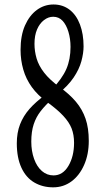

<svg xmlns="http://www.w3.org/2000/svg" viewBox="-20 -823 412 848"><path d="M214.8 4.4Q168 4.4 131.3 -17.1Q94.7 -38.6 74.5 -82.5Q54.2 -126.5 54.2 -189.9Q54.2 -236.8 68.6 -273.9Q83 -311 110.6 -342.3Q138.2 -373.5 178.2 -402.3V-409.2L210.4 -385.7Q180.7 -358.9 160.2 -332.8Q139.6 -306.6 128.9 -274.2Q118.2 -241.7 118.2 -197.3Q118.2 -155.8 130.6 -121.1Q143.1 -86.4 165.3 -67.4Q187.5 -48.3 216.3 -48.3Q257.3 -48.3 282.2 -90.3Q307.1 -132.3 307.1 -192.4Q307.1 -227.5 296.4 -255.4Q285.6 -283.2 259.3 -311.5Q232.9 -339.8 187.5 -372.6Q146.5 -402.3 120.6 -438.2Q94.7 -474.1 82.8 -515.9Q70.8 -557.6 70.8 -602.5Q70.8 -666 90.3 -710.4Q109.9 -754.9 142.8 -779.1Q175.8 -803.2 216.3 -803.2Q257.3 -803.2 287.4 -780Q317.4 -756.8 333.3 -714.6Q349.1 -672.4 349.1 -618.2Q349.1 -588.4 339.4 -552.5Q329.6 -516.6 305.2 -480.5Q280.8 -444.3 237.3 -409.2V-402.3L208 -426.8Q254.9 -476.1 273.2 -518.6Q291.5 -561 291.5 -615.7Q291.5 -651.4 282.2 -682.4Q272.9 -713.4 256.3 -731.2Q239.7 -749 214.8 -749Q193.4 -749 174.1 -734.1Q154.8 -719.2 143.6 -692.9Q132.3 -666.5 132.3 -629.4Q132.3 -596.7 141.6 -564.9Q150.9 -533.2 175 -502Q199.2 -470.7 243.2 -438.5Q286.6 -407.7 315.2 -373.8Q343.8 -339.8 357.9 -298.6Q372.1 -257.3 372.1 -200.7Q372.1 -140.6 351.3 -94Q330.6 -47.4 295.2 -21.5Q259.8 4.4 214.8 4.4Z"/></svg>

Font: Scarab Serif
Style: Regular
Weight: 400
Designer: John Roberts
Foundry: Scarab
Version: 1.0